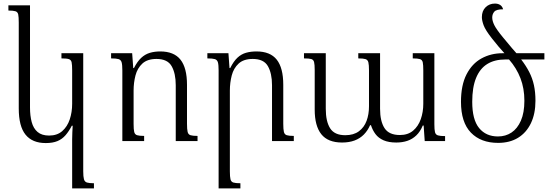

<svg xmlns="http://www.w3.org/2000/svg" viewBox="-20 -790 3084 1075"><path d="M384 265V-10Q384 -30 385 -48.5Q386 -67 387 -86H382Q366 -55 347 -33Q328 -11 301.5 0Q275 11 236 11Q161 11 123 -36Q85 -83 85 -183V-663Q85 -695 82 -709Q79 -723 66.5 -727Q54 -731 27 -731V-760H148V-188Q148 -142 157.5 -106.5Q167 -71 190.5 -51Q214 -31 255 -31Q300 -31 328.5 -56Q357 -81 370.5 -121.5Q384 -162 384 -209V-396Q384 -427 381 -441Q378 -455 365.5 -459Q353 -463 324 -463V-492H446V169Q446 199 450 213.5Q454 228 467 232Q480 236 506 236V265Z M1086 -29V0H964V-313Q964 -379 941 -419.5Q918 -460 856 -460Q805 -460 777 -434Q749 -408 738.5 -367.5Q728 -327 728 -283V-96Q728 -65 731.5 -51Q735 -37 747.5 -33Q760 -29 787 -29V0H665V-396Q665 -427 661 -441Q657 -455 644 -459Q631 -463 602 -463V-492H720L726 -409H730Q749 -446 770.5 -466Q792 -486 818.5 -494Q845 -502 877 -502Q954 -502 990.5 -456Q1027 -410 1027 -315V-97Q1027 -66 1030.5 -51.5Q1034 -37 1046.5 -33Q1059 -29 1086 -29Z M1625 -29V0H1503V-313Q1503 -379 1480 -419.5Q1457 -460 1395 -460Q1344 -460 1316 -434Q1288 -408 1277.5 -367.5Q1267 -327 1267 -283V169Q1267 200 1270.5 214Q1274 228 1286.5 232Q1299 236 1326 236V265H1204V-396Q1204 -427 1200 -441Q1196 -455 1183 -459Q1170 -463 1141 -463V-492H1259L1265 -409H1269Q1288 -447 1309.5 -467Q1331 -487 1357.5 -494.5Q1384 -502 1416 -502Q1493 -502 1529.5 -456Q1566 -410 1566 -315V-97Q1566 -66 1569.5 -51.5Q1573 -37 1585.5 -33Q1598 -29 1625 -29Z M2291 -492H2412V-94Q2412 -64 2415.5 -50Q2419 -36 2432 -32Q2445 -28 2472 -28V0H2358L2352 -87H2347Q2333 -53 2311 -32Q2289 -11 2261 -1.5Q2233 8 2199 8Q2156 8 2127.5 -4.5Q2099 -17 2082.5 -39Q2066 -61 2057 -89H2052Q2039 -59 2017.5 -37Q1996 -15 1965.5 -3.5Q1935 8 1895 8Q1816 8 1779 -38.5Q1742 -85 1742 -176V-398Q1742 -429 1738.5 -442.5Q1735 -456 1722.5 -459.5Q1710 -463 1682 -463V-492H1804V-181Q1804 -110 1828.5 -71.5Q1853 -33 1913 -33Q1960 -33 1989.5 -55Q2019 -77 2032.5 -113.5Q2046 -150 2046 -195V-396Q2046 -427 2042.5 -441Q2039 -455 2026.5 -459Q2014 -463 1986 -463V-492H2108V-181Q2108 -111 2133 -72.5Q2158 -34 2219 -34Q2264 -34 2293 -58.5Q2322 -83 2336 -123Q2350 -163 2350 -209V-396Q2350 -427 2347 -441Q2344 -455 2331.5 -459Q2319 -463 2291 -463Z M2769 10Q2672 10 2616.5 -47.5Q2561 -105 2561 -220Q2561 -313 2592 -373.5Q2623 -434 2676 -463Q2729 -492 2794 -492H3028V-457H2898Q2925 -422 2943 -387Q2961 -352 2969.5 -313Q2978 -274 2978 -226Q2978 -153 2952.5 -100Q2927 -47 2880.5 -18.5Q2834 10 2769 10ZM2768 -26Q2811 -26 2844 -48Q2877 -70 2896.5 -114.5Q2916 -159 2916 -226Q2916 -295 2894 -352Q2872 -409 2830 -457H2809Q2749 -457 2708 -431.5Q2667 -406 2645.5 -353.5Q2624 -301 2624 -220Q2624 -120 2662.5 -73Q2701 -26 2768 -26ZM2815 -480Q2792 -505 2772 -528.5Q2752 -552 2735 -574Q2698 -621 2688 -648Q2678 -675 2678 -694Q2678 -729 2699 -749.5Q2720 -770 2751 -770Q2768 -770 2780 -762.5Q2792 -755 2797 -738Q2759 -738 2747.5 -724.5Q2736 -711 2736 -692Q2736 -673 2747.5 -649.5Q2759 -626 2796 -581Q2827 -544 2846.5 -520.5Q2866 -497 2882 -480Z"/></svg>

Font: Noto Serif Armenian Light
Style: Regular
Weight: 300
Version: Version 2.007